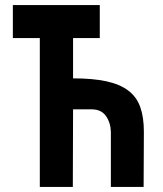

<svg xmlns="http://www.w3.org/2000/svg" viewBox="-20 -742 645 762"><path d="M550 0H420V-219Q419 -255 400.5 -281.5Q382 -308 344 -308H270L269 0H138V-591H31V-722H376V-591H270V-431Q348 -431 401.5 -419.5Q455 -408 488.5 -383Q522 -358 536.5 -317.5Q551 -277 551 -219Z"/></svg>

Font: PostBus
Style: Regular
Weight: 400
Designer: Peter Wiegel
Version: Version 1.001